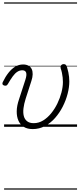

<svg xmlns="http://www.w3.org/2000/svg" viewBox="-34 -1050 658 1590"><path d="M237 19Q193 19 163.5 1Q134 -17 119 -50Q104 -83 104.5 -128.5Q105 -174 124 -229L176 -389Q189 -429 182.5 -448.5Q176 -468 150 -468Q129 -468 109.5 -455.5Q90 -443 71.5 -417.5Q53 -392 31 -354Q26 -346 20.5 -342.5Q15 -339 3 -341Q-10 -344 -13 -352.5Q-16 -361 -11 -370Q10 -414 36 -447Q62 -480 92 -498Q122 -516 157 -516Q184 -516 202 -506Q220 -496 228.5 -478Q237 -460 236.5 -435Q236 -410 226 -380L178 -231Q165 -190 160.5 -153.5Q156 -117 163 -89.5Q170 -62 190.5 -46Q211 -30 245 -30Q287 -30 323.5 -52.5Q360 -75 390 -112Q420 -149 441.5 -193.5Q463 -238 475 -284.5Q487 -331 487 -371Q487 -390 485 -408.5Q483 -427 479 -446.5Q475 -466 468 -486Q466 -496 469 -503.5Q472 -511 478.5 -515Q485 -519 494 -519Q505 -519 511 -513Q517 -507 522 -490Q528 -471 532 -451.5Q536 -432 538 -413Q540 -394 540 -376Q540 -328 526 -273.5Q512 -219 485.5 -167Q459 -115 422 -73Q385 -31 338 -6Q291 19 237 19ZM0 510H604V520H0ZM0 -20H604V0H0ZM0 -505H604V-500H0ZM0 -1030H604V-1020H0Z"/></svg>

Font: Playwrite CO Guides
Style: Regular
Weight: 400
Designer: Veronika Burian, José Scaglione
Foundry: TypeTogether
Version: Version 1.003